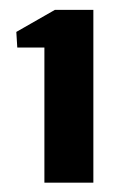

<svg xmlns="http://www.w3.org/2000/svg" viewBox="-20 -822 256 400"><path d="M72.5 -441.5V-723H16L14 -755.5L94.5 -801.5H174.5V-441.5Z"/></svg>

Font: Big Shoulders Text Thin ExtraBold
Style: Regular
Weight: 800
Version: Version 2.002